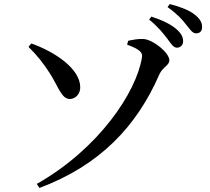

<svg xmlns="http://www.w3.org/2000/svg" viewBox="-20 -868 1040 950"><path d="M809 -675C827 -650 839 -632 855 -632C873 -632 886 -645 886 -664C886 -684 878 -701 855 -722C826 -748 783 -768 729 -786L718 -771C763 -735 789 -701 809 -675ZM901 -746C921 -722 932 -703 950 -703C969 -703 980 -714 980 -734C980 -756 970 -775 943 -796C917 -817 874 -834 820 -848L809 -833C859 -797 882 -771 901 -746ZM175 62C472 -49 656 -241 769 -501C785 -536 818 -545 818 -569C818 -607 739 -671 691 -675C666 -677 636 -671 614 -666L609 -647C680 -621 686 -605 682 -582C655 -414 471 -133 162 42ZM121 -636C162 -596 195 -555 228 -503C270 -436 285 -378 326 -378C355 -379 378 -405 377 -437C376 -528 253 -611 135 -653Z"/></svg>

Font: Noto Serif CJK SC SemiBold
Style: Regular
Weight: 600
Designer: Ryoko NISHIZUKA 西塚涼子 (kana & ideographs); Frank Grießhammer (Latin, Greek & Cyrillic); Wenlong ZHANG 张文龙 (bopomofo); San
Foundry: Adobe
Version: Version 2.001;hotconv 1.1.0;makeotfexe 2.6.0